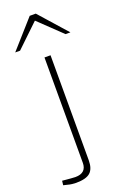

<svg xmlns="http://www.w3.org/2000/svg" viewBox="-229 -782 674 1043"><g transform="rotate(-20 108.5 -260.5)"><path d="M19 209Q9 209 -4 207.5Q-17 206 -31 202L-52 197L-49 172L-28 174Q-13 175 1 176.5Q15 178 26 178Q58 178 74 163Q90 148 90 119V-490H125V117Q125 166 101 187.5Q77 209 19 209ZM241 -570 102 -703 92 -730H127L269 -570ZM-50 -570 92 -730H127L117 -703L-22 -570Z"/></g></svg>

Font: REM Thin
Style: Regular
Weight: 250
Designer: Octavio Pardo
Foundry: Ashler Design
Version: Version 1.005;gftools[0.9.28]